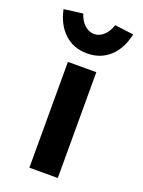

<svg xmlns="http://www.w3.org/2000/svg" viewBox="-145 -835 672 902"><g transform="rotate(20 190.5 -383.5)"><path d="M120 0V-529H262V0ZM190 -597Q122 -597 76.5 -639.5Q31 -682 16 -755L110 -767Q121 -733 142.5 -713.5Q164 -694 190 -694Q216 -694 237.5 -713.5Q259 -733 270 -767L364 -755Q349 -682 303.5 -639.5Q258 -597 190 -597Z"/></g></svg>

Font: Lexend Exa SemiBold
Style: Regular
Weight: 600
Designer: Bonnie Shaver-Troup, Thomas Jockin
Foundry: Lexend
Version: Version 1.007